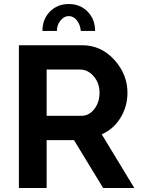

<svg xmlns="http://www.w3.org/2000/svg" viewBox="-20 -935 705 955"><path d="M263 -781H191Q191 -839 228 -877Q265 -915 322 -915Q379 -915 416 -877Q453 -839 453 -781H382Q379 -813 362 -834Q345 -855 322 -855Q299 -855 281 -833Q263 -811 263 -781ZM212 0H74V-710H388Q483 -710 548.5 -637.5Q614 -565 614 -474Q614 -405 579 -348.5Q544 -292 486 -267L648 0H493L348 -238H212ZM212 -589V-359H385Q423 -359 449 -392.5Q475 -426 475 -474Q475 -522 446 -555.5Q417 -589 379 -589Z"/></svg>

Font: Raleway
Style: Bold
Weight: 700
Designer: Matt McInerney, Pablo Impallari, Rodrigo Fuenzalida
Foundry: Matt McInerney, Pablo Impallari, Rodrigo Fuenzalida
Version: Version 3.000